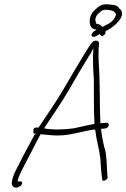

<svg xmlns="http://www.w3.org/2000/svg" viewBox="-20 -831 581 882"><path d="M34 10C33 22 43 34 60 30L71 25C75 24 76 22 79 18C89 0 72 1 60 3L62 -3C64 -11 66 -19 70 -27C86 -63 106 -97 124 -133C135 -154 146 -177 158 -199L167 -215L170 -214C198 -212 229 -207 261 -209C315 -212 361 -229 412 -236H416L418 -232C423 -185 436 -147 441 -103C442 -87 445 -34 448 -20L449 -9V-8C448 7 478 -4 474 -19L473 -29C470 -67 471 -118 461 -150H460C454 -177 447 -208 444 -239L465 -241C471 -243 478 -247 480 -256C481 -262 475 -268 470 -267L441 -265V-269C437 -354 440 -450 434 -534C432 -567 432 -601 435 -634C434 -644 417 -648 407 -640C394 -627 382 -606 369 -585C337 -532 304 -477 271 -420C238 -364 196 -303 159 -248L157 -245H147C141 -246 135 -242 134 -237C133 -231 133 -221 135 -217H146L136 -209V-207C114 -166 90 -123 70 -82C55 -53 36 -21 34 10ZM183 -241 186 -247C220 -299 261 -357 293 -412C325 -468 358 -524 390 -576H391V-577C394 -580 395 -583 397 -586L409 -610L407 -574C407 -538 408 -507 411 -468C412 -400 410 -328 414 -262C400 -259 389 -257 375 -254L321 -242C276 -235 223 -234 183 -241ZM411 -781C384 -753 386 -704 413 -697L424 -695L413 -688C404 -682 398 -671 401 -666C402 -664 404 -663 408 -662C417 -660 428 -669 438 -675C441 -668 447 -662 457 -669C464 -673 465 -680 465 -689L469 -690C502 -705 564 -758 532 -789H531C519 -805 515 -808 486 -810H485C445 -816 434 -802 411 -781ZM421 -753C425 -765 438 -774 444 -779C456 -792 490 -784 498 -781C499 -781 516 -771 512 -760C502 -734 484 -724 465 -715L451 -707C444 -716 433 -721 420 -723L421 -728C419 -735 415 -741 421 -753ZM464 -715H465Z"/></svg>

Font: Stray Cat
Style: LtObl
Weight: 300
Version: Version 1.0